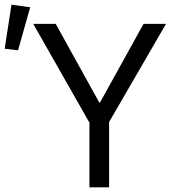

<svg xmlns="http://www.w3.org/2000/svg" viewBox="-45 -800 742 820"><path d="M84 -769 32 -585 -25 -592 4 -780ZM421 0H337V-276L97 -698H193L379 -362H382L568 -698H664L421 -279Z"/></svg>

Font: Aneliza
Style: Regular
Weight: 400
Designer: Mike Abbink, Paul van der Laan, Pieter van Rosmalen
Foundry: Bold Monday
Version: Version 3.0